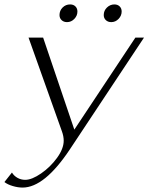

<svg xmlns="http://www.w3.org/2000/svg" viewBox="-76 -660 671 868"><path d="M-56 163 -22 120Q-13 135 3 144Q19 153 38 153Q68 153 110 124Q152 95 182 53.5Q212 12 212 -24Q212 -44 204 -66L53 -490H119L260 -74L536 -490H575L240 15Q125 188 26 188Q5 188 -18.5 181Q-42 174 -56 163ZM193 -592Q193 -612 207 -626Q221 -640 241 -640Q256 -640 265 -631Q274 -622 274 -608Q274 -589 260 -574.5Q246 -560 227 -560Q212 -560 202.5 -569Q193 -578 193 -592ZM393 -592Q393 -612 407.5 -626Q422 -640 441 -640Q456 -640 465 -631Q474 -622 474 -608Q474 -589 460 -574.5Q446 -560 427 -560Q412 -560 402.5 -569Q393 -578 393 -592Z"/></svg>

Font: Fahkwang ExtraLight
Style: Italic
Weight: 275
Italic angle: -10°
Designer: Suppakit Chalermlarp | Katatrad Co.,Ltd.
Foundry: Cadson Demak Co.,Ltd.
Version: Version 1.000; ttfautohint (v1.6)